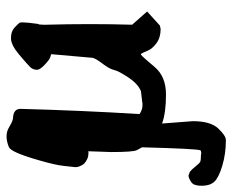

<svg xmlns="http://www.w3.org/2000/svg" viewBox="-118 -408 720 595"><g transform="rotate(-90 242.5 -110.0)"><path d="M174.3 -430.2Q203.1 -429.2 203.1 -407.2Q203.1 -406.7 203.1 -406.2Q198.2 -220.2 187 -38.1Q198.7 -30.3 209.5 -29.3Q217.3 -28.8 219.7 -28.8Q219.7 -28.8 220.7 -29.3Q221.7 -29.3 257.8 -33.7Q280.8 -43 300.5 -72.8Q320.3 -102.5 323.7 -117.2Q327.1 -131.8 343.3 -152.8Q359.4 -173.8 361.3 -183.6L372.6 -312Q370.1 -313 363.3 -314.7Q356.4 -316.4 340.3 -331.5Q324.2 -346.7 324.2 -355.5Q324.2 -368.7 333 -377.4Q342.3 -386.7 371.8 -411.6Q401.4 -436.5 422.1 -436.5Q442.9 -436.5 454.3 -426Q465.8 -415.5 469.7 -410.2Q471.2 -408.2 471.2 -400.9Q471.2 -386.7 466.3 -352.1Q463.9 -351.1 463.9 -336.4Q463.9 -332 463.9 -326.7Q465.8 -259.3 465.8 -192.6Q465.8 -126 463.9 -61L504.9 -14.6L461.4 24.9L450.7 27.3H450.2Q424.3 27.3 406.5 14.2Q388.7 1 383.3 -13.2Q377.4 -27.3 373.5 -33.7H371.1Q363.3 -27.8 333.5 8.1Q303.7 43.9 247.6 43.9Q191.4 43.9 157.7 31.7L165 127Q165 181.6 142.6 205.6Q120.1 229.5 106.4 229.5Q64 229.5 26.6 218.3Q-10.7 207 -22.9 193.4Q-35.2 179.7 -35.2 154.8Q-35.2 129.9 -24.4 122.6Q-11.7 113.8 -3.9 113.8H-2.9L7.8 117.7Q14.6 122.6 24.4 135Q34.2 147.5 39.1 149.9Q43.9 152.3 60.5 152.3H61L64.9 153.3Q72.3 152.8 74.7 150.9Q79.6 138.2 84 -30.3Q81.1 -35.2 75.2 -46.4Q69.3 -57.6 69.3 -126L71.8 -196.8L66.9 -196.3H66.4Q47.4 -196.3 32.7 -210.4Q22.5 -224.6 22.5 -236.3V-236.8L26.4 -272.9Q28.8 -297.9 43.9 -350.1Q68.4 -436 84.5 -442.9Q102.5 -450.2 117.7 -450.2Q133.8 -450.2 147 -441.9Q165.5 -430.7 174.3 -430.2Z"/></g></svg>

Font: Drukaatie burti
Style: Demi
Weight: 600
Version: Version 0.14